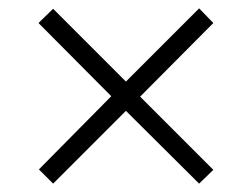

<svg xmlns="http://www.w3.org/2000/svg" viewBox="-20 -588 603 459"><path d="M107 -149 73 -183 246 -358 72 -533 107 -567 281 -393 456 -568 490 -533 315 -357 490 -182 456 -149 281 -323Z"/></svg>

Font: Noto Serif Gurmukhi
Style: Regular
Weight: 400
Designer: Vaibhav Singh and the Monotype Design Team
Foundry: Monotype Imaging Inc.
Version: Version 2.003